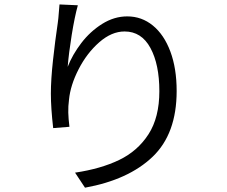

<svg xmlns="http://www.w3.org/2000/svg" viewBox="-20 -812 1040 881"><path d="M290.6 -505.4Q312.4 -561.2 352.9 -614.3Q393.4 -667.4 448.5 -702.1Q503.6 -736.8 563.8 -736.8Q630.2 -736.8 681.6 -694.7Q733 -652.6 761.8 -575.3Q790.6 -498 790.6 -394.4Q790.6 -197.8 679.9 -92.3Q569.2 13.2 370 49.2L324.4 -19.8Q442 -37.2 526.8 -78Q611.6 -118.8 661.4 -196Q711.2 -273.2 711.2 -393.6Q711.2 -516.4 670.2 -592Q629.2 -667.6 551.6 -667.6Q492 -667.6 435.4 -618Q378.8 -568.4 340.9 -494.7Q303 -421 296.6 -354.2Q292.6 -324.2 293.3 -295.8Q294 -267.4 298.6 -230.2L224 -224.2Q213.4 -317.2 213.4 -382.4Q213.4 -446.2 223.2 -535.9Q233 -625.6 245 -706.2Q247.8 -723.8 250.4 -760.2Q252.2 -775 253 -791.6L337.2 -787.8Q322.6 -735.6 309 -651.3Q295.4 -567 290.6 -505.4Z"/></svg>

Font: 寒蝉端黑体 Light
Style: Regular
Weight: 300
Designer: ChillDuanSans {Warren2060}; 
Source Han Sans {Ryoko NISHIZUKA 西塚涼子 (kana, bopomofo & ideographs); Paul D. Hunt (Latin, G
Foundry: ChillType&Adobe
Version: Version 1.300;Glyphs 3.3 (3306)